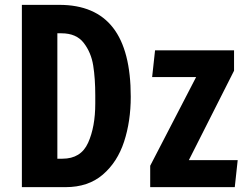

<svg xmlns="http://www.w3.org/2000/svg" viewBox="-20 -770 1019 790"><path d="M70 -750H224Q372 -750 445 -656Q518 -562 518 -372Q518 -271 490.5 -187Q463 -103 403 -51.5Q343 0 250 0H70ZM237 -117Q313 -117 342.5 -182.5Q372 -248 372 -344V-378Q372 -447 363.5 -500.5Q355 -554 324.5 -593.5Q294 -633 233 -633H216V-117ZM598 0V-88L787 -453H606L618 -563H943V-479L757 -111H958L946 0Z"/></svg>

Font: Francois One
Style: Regular
Weight: 400
Designer: Vernon Adams
Foundry: Vernon Adams
Version: Version 2.000